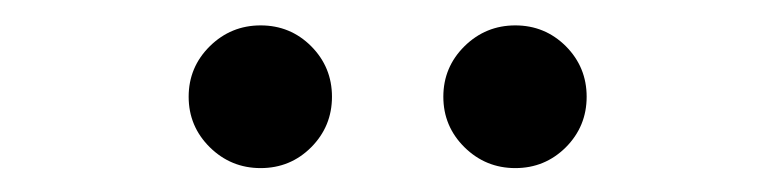

<svg xmlns="http://www.w3.org/2000/svg" viewBox="-20 -769 626 155"><path d="M396 -633.3Q372.1 -633.3 355 -650.1Q337.9 -667 337.9 -690.9Q337.9 -714.8 355 -731.7Q372.1 -748.5 396 -748.5Q419.9 -748.5 436.8 -731.7Q453.6 -714.8 453.6 -690.9Q453.6 -667 436.8 -650.1Q419.9 -633.3 396 -633.3ZM190.4 -633.3Q166.5 -633.3 149.4 -650.1Q132.3 -667 132.3 -690.9Q132.3 -714.8 149.4 -731.7Q166.5 -748.5 190.4 -748.5Q214.4 -748.5 231.2 -731.7Q248 -714.8 248 -690.9Q248 -667 231.2 -650.1Q214.4 -633.3 190.4 -633.3Z"/></svg>

Font: Inter 16pt
Style: Regular
Weight: 400
Version: Version 4.001;git-66647c0bb